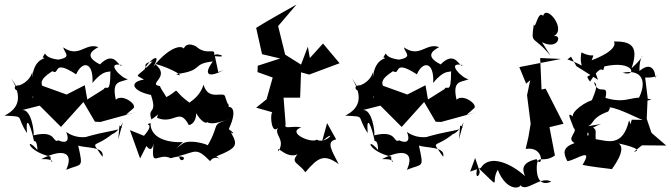

<svg xmlns="http://www.w3.org/2000/svg" viewBox="-28 -693 2959 847"><path d="M528 -187 560 -215C580 -231 511 -282 483 -253C463 -342 504 -328 537 -344C514 -342 430 -423 510 -406C497 -388 480 -477 413 -409C337 -447 384 -473 406 -485C349 -507 321 -435 251 -484C255 -460 292 -441 229 -430C148 -440 184 -478 160 -440C190 -431 123 -448 114 -350C114 -420 130 -345 59 -317C-1 -316 89 -251 22 -347C73 -263 54 -214 -8 -183C87 -177 38 -187 91 -106C84 -195 109 -136 122 -70C122 -70 136 -78 137 -31C84 -95 87 -27 195 -2C192 43 232 6 154 9C254 -42 298 -18 264 56C334 27 340 53 317 -51C348 -39 436 -48 424 -1C370 -82 383 -33 469 -103C451 -98 489 -97 514 -154L494 -79L499 -139C544 -119 431 -118 328 -81C387 -102 324 -68 264 -111C284 -62 254 -62 230 -74C202 -59 224 -121 120 -96C124 -102 112 -216 68 -207L147 -227L241 -133L340 -243L391 -156L415 -155L572 -198ZM117 -262C113 -256 110 -292 201 -284C108 -323 183 -365 203 -379C239 -358 199 -436 308 -365C334 -425 385 -423 380 -327C429 -388 451 -372 459 -379C459 -269 441 -322 430 -300L357 -254L346 -317L266 -276L155 -316L124 -289Z M618 -49C647 -9 650 -74 649 -57C638 55 668 -23 725 5C826 -25 767 45 762 -5C836 -23 837 -45 899 18C920 -16 962 23 926 -3C1029 -45 1024 -54 976 -134C983 -101 1025 -94 981 -123C1030 -228 976 -223 981 -220C978 -266 988 -195 966 -264C963 -297 892 -242 870 -319C842 -233 757 -234 828 -226C705 -309 788 -307 701 -262C726 -242 678 -303 678 -313C618 -323 731 -353 654 -412C740 -389 795 -347 749 -366C875 -382 813 -411 911 -422C866 -361 894 -349 959 -384L935 -375L920 -445C997 -437 909 -469 915 -442C928 -493 888 -441 836 -489C776 -518 774 -457 782 -430C814 -516 725 -499 648 -398C694 -475 618 -422 606 -377C672 -369 564 -408 645 -422C573 -344 561 -370 607 -342C538 -331 557 -291 638 -274C668 -185 621 -223 640 -166C718 -219 676 -237 665 -173C742 -142 763 -222 805 -141C852 -150 839 -242 824 -227C855 -127 932 -135 847 -202C883 -135 900 -140 995 -171C892 -138 950 -155 885 -46C920 -48 817 -82 780 -61C734 -29 730 -19 779 -66C708 -63 635 -85 636 -150C598 -138 664 -158 607 -94L545 -119L590 6Z M1415 -150 1393 -70C1465 -132 1413 -53 1369 -77C1348 -59 1233 -107 1301 -131C1260 -140 1223 -120 1232 -145L1223 -262H1296L1300 -374L1336 -364L1470 -414L1397 -501L1339 -437L1330 -487L1300 -408L1230 -452L1199 -578L1280 -673C1221 -639 1159 -606 1102 -570L1128 -454L1208 -435L1109 -403L1108 -375L1175 -351L1148 -255L1102 -218L1173 -198C1162 -185 1170 -98 1198 -129C1180 -97 1233 -79 1200 -25C1187 -68 1260 52 1322 -50C1233 31 1282 13 1319 67C1377 -2 1403 -14 1466 31C1438 -25 1407 -69 1455 -78Z M2031 -187 2063 -215C2083 -231 2014 -282 1986 -253C1966 -342 2007 -328 2040 -344C2017 -342 1933 -423 2013 -406C2000 -388 1983 -477 1916 -409C1840 -447 1887 -473 1909 -485C1852 -507 1824 -435 1754 -484C1758 -460 1795 -441 1732 -430C1651 -440 1687 -478 1663 -440C1693 -431 1626 -448 1617 -350C1617 -420 1633 -345 1562 -317C1502 -316 1592 -251 1525 -347C1576 -263 1557 -214 1495 -183C1590 -177 1541 -187 1594 -106C1587 -195 1612 -136 1625 -70C1625 -70 1639 -78 1640 -31C1587 -95 1590 -27 1698 -2C1695 43 1735 6 1657 9C1757 -42 1801 -18 1767 56C1837 27 1843 53 1820 -51C1851 -39 1939 -48 1927 -1C1873 -82 1886 -33 1972 -103C1954 -98 1992 -97 2017 -154L1997 -79L2002 -139C2047 -119 1934 -118 1831 -81C1890 -102 1827 -68 1767 -111C1787 -62 1757 -62 1733 -74C1705 -59 1727 -121 1623 -96C1627 -102 1615 -216 1571 -207L1650 -227L1744 -133L1843 -243L1894 -156L1918 -155L2075 -198ZM1620 -262C1616 -256 1613 -292 1704 -284C1611 -323 1686 -365 1706 -379C1742 -358 1702 -436 1811 -365C1837 -425 1888 -423 1883 -327C1932 -388 1954 -372 1962 -379C1962 -269 1944 -322 1933 -300L1860 -254L1849 -317L1769 -276L1658 -316L1627 -289Z M2087 60C2094 78 2063 110 2078 44C2193 152 2133 113 2168 56C2210 164 2285 134 2263 118C2289 166 2352 80 2404 108C2368 125 2337 110 2340 39C2345 -15 2366 30 2420 -7L2396 -132L2458 -147L2379 -302L2361 -298L2355 -437L2447 -433L2263 -397L2293 -324L2311 -339L2297 -273L2313 -147L2303 -88L2291 -36C2377 -50 2366 58 2339 9C2269 25 2277 57 2288 84C2232 32 2133 -17 2093 48L2046 64L2068 4ZM2363 -507C2436 -469 2454 -545 2413 -533C2475 -560 2383 -676 2368 -623C2345 -650 2333 -556 2327 -586C2313 -491 2323 -542 2401 -447Z M2515 -401 2610 -341 2595 -384C2579 -345 2546 -371 2575 -333C2638 -432 2627 -354 2638 -400C2771 -430 2784 -352 2719 -372C2797 -389 2838 -341 2780 -241L2846 -253C2758 -282 2748 -230 2643 -261C2658 -332 2613 -266 2592 -330C2619 -323 2584 -257 2583 -251C2537 -236 2475 -183 2508 -171C2465 -212 2489 -167 2503 -128C2524 -112 2467 -82 2507 -62C2453 -43 2456 -18 2475 18C2514 13 2592 -48 2542 34C2562 40 2653 51 2672 53C2671 51 2739 -32 2702 -60C2702 -60 2822 -35 2768 -23L2804 -52L2911 -51L2846 -107L2825 -169L2829 -262L2818 -351C2890 -348 2874 -381 2861 -345C2868 -351 2858 -435 2793 -380C2790 -467 2842 -467 2758 -392C2795 -497 2747 -511 2680 -510C2687 -501 2690 -468 2582 -427C2596 -468 2595 -432 2537 -462C2522 -382 2575 -398 2475 -431L2491 -443ZM2565 -136C2597 -150 2577 -172 2655 -201C2675 -229 2645 -224 2658 -220C2710 -216 2810 -155 2815 -164L2759 -165C2747 -133 2766 -123 2747 -162C2719 -41 2651 -72 2600 -79C2596 -120 2616 -127 2550 -141C2605 -57 2507 -104 2623 -146Z"/></svg>

Font: Charger Distortion
Style: 2
Weight: 400
Designer: Jasper
Foundry: Cannot Into Space Fonts
Version: Version 0.98